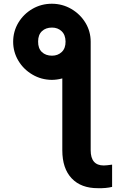

<svg xmlns="http://www.w3.org/2000/svg" viewBox="-20 -780 660 1011"><path d="M308.1 11.2V-483.9L457.5 -560.1V11.2Q457.5 91.3 526.4 91.3Q539.6 91.3 570.3 86.9V204.1Q539.1 211.9 496.1 210.9Q407.2 211.4 357.7 159.4Q308.1 107.4 308.1 11.2ZM49.3 -560.1Q49.3 -614.7 76.7 -660.6Q104.5 -706.5 150.9 -733.4Q197.3 -760.3 252.9 -760.3Q308.1 -760.3 355.5 -732.9Q402.8 -705.1 430.2 -659.7Q457.5 -614.3 457.5 -560.1Q457.5 -505.4 429.7 -460Q400.9 -413.6 354.2 -386.7Q307.6 -359.9 252.9 -359.4Q197.3 -359.9 150.9 -387.2Q104 -414.6 76.7 -460.4Q49.3 -506.3 49.3 -560.1ZM253.9 -486.8Q284.7 -486.8 305.2 -506.3Q325.7 -525.9 325.2 -561.5Q324.7 -596.7 304.4 -615.7Q284.2 -634.8 253.9 -634.8Q220.7 -634.8 200.7 -615.7Q180.7 -596.7 180.7 -561.5Q180.2 -525.4 200.4 -506.1Q220.7 -486.8 253.9 -486.8Z"/></svg>

Font: Inter Tight Stencil
Style: Bold
Weight: 700
Designer: Rasmus Andersson
Foundry: rsms
Version: Version 3.004;Glyphs 3.1.2 (3151)